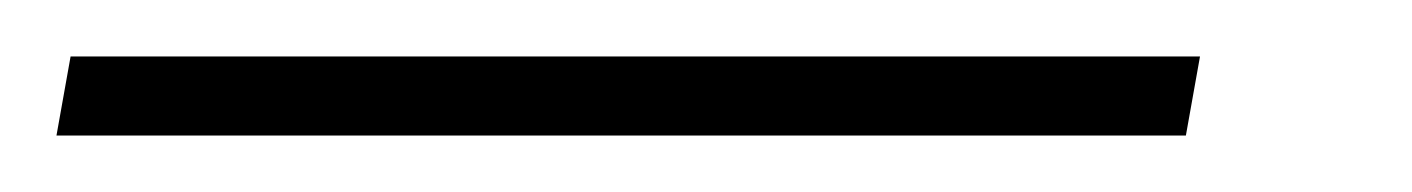

<svg xmlns="http://www.w3.org/2000/svg" viewBox="-100 40 500 68"><path d="M-80 88 -75 60H325L320 88Z"/></svg>

Font: Commissioner Thin
Style: Italic
Weight: 100
Italic angle: -12°
Designer: Kostas Bartsokas
Foundry: Kostas Bartsokas
Version: Version 1.000; ttfautohint (v1.8.3)